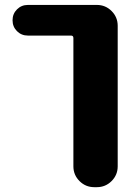

<svg xmlns="http://www.w3.org/2000/svg" viewBox="-20 -567 558 783"><path d="M375 -546.9Q410.2 -546.9 435.1 -522Q460 -497.1 460 -461.9V111.3Q460 146.5 435.1 171.4Q410.2 196.3 375 196.3H364.3Q329.1 196.3 304.2 171.4Q279.3 146.5 279.3 111.3V-412.1Q279.3 -421.9 269.5 -421.9H93.8Q67.4 -421.9 49.3 -439.9Q31.2 -458 31.2 -484.4Q31.2 -510.7 49.3 -528.8Q67.4 -546.9 93.8 -546.9Z"/></svg>

Font: Gen Jyuu GothicX Heavy
Style: Bold
Weight: 900
Designer: [Source Han Sans]
Ryoko NISHIZUKA  (kana & ideographs); Paul D. Hunt (Latin, Greek & Cyrillic); Wenlong ZHANG  (bopomofo
Version: Version 1.002.20150607